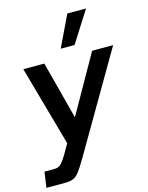

<svg xmlns="http://www.w3.org/2000/svg" viewBox="-142 -834 881 1140"><g transform="rotate(-15 299.0 -264.0)"><path d="M-2 220 12 124H72Q94 124 108 113.5Q122 103 146 65L186 -4L48 -496H177L270 -141L471 -496H600L250 104Q221 153 202.5 178Q184 203 164.5 211.5Q145 220 112 220ZM294 -556 386 -748H501L379 -556Z"/></g></svg>

Font: Host Grotesk SemiBold
Style: Italic
Weight: 600
Italic angle: -8°
Designer: Doğukan Karapınar based on Poppins by Indian Type Foundry, Jonny Pinhorn
Foundry: Element Type
Version: Version 1.001; ttfautohint (v1.8.4.7-5d5b)